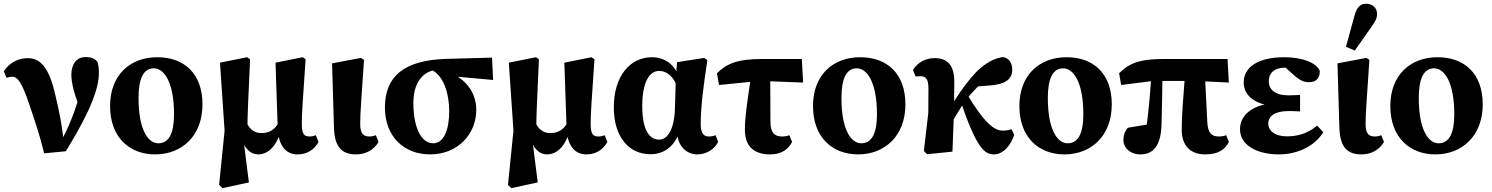

<svg xmlns="http://www.w3.org/2000/svg" viewBox="-20 -801 7888 1015"><path d="M213.5 9.5 328 -1.4C408.4 -133.2 502.8 -299.3 502.8 -414.2C502.8 -440.8 500.8 -455.2 494.9 -475.3C478.5 -492.1 464 -499.3 430.6 -499.3C388.1 -499.3 357.2 -465 357.2 -407.3C357.2 -361.3 371.8 -299.4 416.7 -193.8L413.7 -350.6C385.2 -227.3 341.7 -122.9 296.7 -43.9L317.5 -45.7C308.8 -134.2 294.5 -207 272.3 -299.7C239.1 -447.6 190.9 -493.5 127.5 -493.5C82 -493.5 33.1 -474.9 0 -424L14.6 -389.6C24.3 -393.1 33.6 -395.1 46.6 -395.1C73.3 -395.1 97.1 -361.3 133.6 -252.7C162.5 -166.9 190.7 -86 213.5 9.5Z M800.3 15.2C941 15.2 1050.4 -82.3 1050.4 -249.1C1050.4 -413.2 952.5 -498.5 811.5 -498.5C668.4 -498.5 561.9 -405 561.9 -240.7C561.9 -73.9 665.1 15.2 800.3 15.2ZM816.9 -43.5C764.2 -43.5 712.3 -112.1 712.3 -283.2C712.3 -388.6 739.8 -439.8 793.2 -439.8C847 -439.8 900 -368.3 900 -196.5C900 -96.8 873.2 -43.5 816.9 -43.5Z M1138.4 176.4 1156.1 193.6 1295.7 163.3 1265.4 -76.1 1287.8 -103.3C1287.8 -196.8 1293.2 -282.9 1302 -487.8L1286.2 -498.5L1142.9 -469.7L1167.3 -110.4L1138.4 176.4ZM1343.9 15.2C1403.9 15.2 1452.2 -37.6 1473.9 -147L1456.6 -160.9C1434.1 -111 1397.5 -97.4 1362.3 -97.4C1330.5 -97.4 1301.2 -112.2 1282.9 -155.2L1251.1 -81.3C1271.6 -15.1 1304.8 15.2 1343.9 15.2ZM1552.4 15.2C1604.4 15.2 1641.1 -10 1664 -50.5L1649.5 -86.4C1640.1 -82.1 1629.2 -79.5 1616.9 -79.5C1588.2 -79.5 1576.1 -90.8 1575.5 -144.4C1575 -202.1 1581.8 -278.7 1595.6 -487.8L1579.9 -498.5L1436.5 -469.7L1448.6 -111.3C1454.9 -32.2 1490.6 15.2 1552.4 15.2Z M1861.9 15.2C1914.2 15.2 1956.6 -8.6 1981.3 -50.5L1966.8 -86.4C1957.1 -82.1 1946.2 -79.5 1933.6 -79.5C1902.6 -79.5 1884.7 -91.9 1884.2 -144.4C1883.9 -201.8 1890.5 -275.1 1904.3 -484.2L1888.5 -494.9L1735.5 -466.1L1745.5 -126.4C1748.6 -27.6 1783.6 15.2 1861.9 15.2Z M2253.4 15.2C2403.5 15.2 2497.9 -95.5 2497.9 -220.8C2497.9 -329.1 2417.9 -419.9 2272.9 -438.8L2257.3 -433.3C2324.2 -405.6 2354.7 -307.3 2354.7 -212.2C2354.7 -116.6 2327 -43.5 2270.1 -43.5C2205.7 -43.5 2165.3 -128.7 2165.3 -257.1C2165.3 -359.9 2212.7 -423.2 2285.7 -431.8L2340.9 -400.5L2586.9 -378.3L2581 -496.4L2339.5 -489.7C2113.6 -483.1 2014.9 -395.6 2014.9 -232.8C2014.9 -76.4 2118.2 15.2 2253.4 15.2Z M2665.4 176.4 2683.1 193.6 2822.7 163.3 2792.4 -76.1 2814.8 -103.3C2814.8 -196.8 2820.2 -282.9 2829 -487.8L2813.2 -498.5L2669.9 -469.7L2694.3 -110.4L2665.4 176.4ZM2870.9 15.2C2930.9 15.2 2979.2 -37.6 3000.9 -147L2983.6 -160.9C2961.1 -111 2924.5 -97.4 2889.3 -97.4C2857.5 -97.4 2828.2 -112.2 2809.9 -155.2L2778.1 -81.3C2798.6 -15.1 2831.8 15.2 2870.9 15.2ZM3079.4 15.2C3131.4 15.2 3168.1 -10 3191 -50.5L3176.5 -86.4C3167.1 -82.1 3156.2 -79.5 3143.9 -79.5C3115.2 -79.5 3103.1 -90.8 3102.5 -144.4C3102 -202.1 3108.8 -278.7 3122.6 -487.8L3106.9 -498.5L2963.5 -469.7L2975.6 -111.3C2981.9 -32.2 3017.6 15.2 3079.4 15.2Z M3419 14.4C3489.8 14.4 3553.2 -27.7 3579.1 -126.2L3559.8 -96.2C3565.1 -22.8 3614.1 15.2 3666.2 15.2C3716.7 15.2 3759.7 -14.8 3776.5 -51.3L3762.7 -86.4C3753 -82.1 3741.3 -79.5 3726.9 -79.5C3697.3 -79.5 3684.3 -100.6 3684.3 -144.8C3684.3 -235.5 3699.3 -352.2 3719.6 -483.2L3702.5 -494.7L3559.2 -472.3L3552.9 -394.2L3548.1 -228.5C3544.5 -110.4 3505.7 -62.9 3464.9 -62.9C3414 -62.9 3375.3 -111.3 3375.3 -240.6C3375.3 -368.7 3414 -426.1 3464.4 -426.1C3506.1 -426.1 3540.8 -397.1 3565.4 -332.6L3579.7 -348.9C3567.7 -439.9 3510.2 -498.5 3426.4 -498.5C3311.1 -498.5 3224.9 -399.2 3224.9 -233.4C3224.9 -76.8 3304.7 14.4 3419 14.4Z M3780.8 -351.6 3995.7 -373.2 4225.7 -364.6 4218.8 -489.2H4009.8C3874.3 -489.2 3820.3 -462.6 3770.2 -414.1L3780.8 -351.6ZM4050 15.2C4113.3 15.2 4146.9 -11.9 4167.3 -50.5L4152.8 -86.4C4143.2 -82.1 4129.8 -79.5 4114.6 -79.5C4075.6 -79.5 4053.2 -97.3 4052.9 -157.8L4051.8 -399.4H3950.4C3928.4 -248.6 3917.8 -182.5 3917.8 -114.3C3917.8 -19.8 3975.2 15.2 4050 15.2Z M4516.3 15.2C4657 15.2 4766.4 -82.3 4766.4 -249.1C4766.4 -413.2 4668.5 -498.5 4527.5 -498.5C4384.4 -498.5 4277.9 -405 4277.9 -240.7C4277.9 -73.9 4381.1 15.2 4516.3 15.2ZM4532.9 -43.5C4480.2 -43.5 4428.3 -112.1 4428.3 -283.2C4428.3 -388.6 4455.8 -439.8 4509.2 -439.8C4563 -439.8 4616 -368.3 4616 -196.5C4616 -96.8 4589.2 -43.5 4532.9 -43.5Z M4881 14.3 5015.1 0.7C5017.7 -58.3 5020.4 -147 5023.4 -218L5024.8 -367.2C5025.3 -455.7 4989.3 -493.7 4921.3 -493.7C4872.7 -493.7 4831.1 -471.2 4806.3 -431.3L4820.2 -397C4827.1 -397.5 4839 -398.1 4846.2 -398.1C4876.6 -398.1 4888.2 -379.4 4888.2 -333L4887.4 -204L4864 -2.9L4881 14.3ZM4992.1 -116.4C5020.9 -171.9 5049.2 -216 5078.6 -263.2C5118.2 -313.6 5160.9 -358.5 5211.4 -396.2L5115.3 -341.5L5217.7 -349.6C5289.1 -355.2 5331.1 -379.7 5331.1 -431.3C5331.1 -473.9 5310.5 -493.8 5282.7 -499.5C5242.9 -493.4 5207 -477.5 5163.7 -441.4C5101.3 -389.5 5014.8 -261.4 4961.6 -155.3L4992.1 -116.4ZM5233.8 15.2C5287.4 15.2 5326 -39 5341.3 -88.1L5327.5 -118.2C5315.4 -113.5 5300.7 -110.5 5281.1 -110.5C5237.5 -110.5 5186.8 -145.4 5087.7 -310.2L5053.7 -279.2C5140.8 -18.8 5184.3 15.2 5233.8 15.2Z M5607.3 15.2C5748 15.2 5857.4 -82.3 5857.4 -249.1C5857.4 -413.2 5759.5 -498.5 5618.5 -498.5C5475.4 -498.5 5368.9 -405 5368.9 -240.7C5368.9 -73.9 5472.1 15.2 5607.3 15.2ZM5623.9 -43.5C5571.2 -43.5 5519.3 -112.1 5519.3 -283.2C5519.3 -388.6 5546.8 -439.8 5600.2 -439.8C5654 -439.8 5707 -368.3 5707 -196.5C5707 -96.8 5680.2 -43.5 5623.9 -43.5Z M6009.6 15.2C6078.4 15.2 6118.5 -34.4 6120.4 -146.1C6122.9 -234.6 6125.1 -339.5 6125.4 -421.8H6067.9C6061.8 -327.3 6052.7 -206 6037.7 -111.5L6094.8 -149.6C6053.5 -144.2 5980.8 -132.7 5942.7 -125.7C5926.8 -107.8 5918.8 -86 5918.8 -61.3C5918.8 -20.2 5953.7 15.2 6009.6 15.2ZM5906.8 -351.6 6076.4 -373.2H6299.6L6476.3 -364.6L6469.4 -489.2H6129.9C5994.7 -489.2 5945.5 -461.7 5896.2 -414.1L5906.8 -351.6ZM6352.1 15.2C6422.6 15.2 6456.2 -11.9 6476.6 -50.5L6462.1 -86.4C6452.5 -82.1 6439.1 -79.5 6423.9 -79.5C6384.9 -79.5 6364.9 -97.3 6362.2 -157.8L6348.9 -421.8H6245.6C6233.9 -273.6 6227.1 -184.7 6227.1 -116.5C6227.1 -27.7 6275.2 15.2 6352.1 15.2Z M6740.4 15.2C6840.4 15.2 6931.4 -29.3 6975.4 -102.5L6943.1 -136.9C6889.7 -92 6834.4 -80.2 6782.5 -80.2C6716.9 -80.2 6684.6 -112.3 6684.6 -146.7C6684.6 -186.4 6718.2 -213.9 6791.9 -213.9C6806.2 -213.9 6819.1 -213.9 6852.8 -211.9V-299C6822.1 -298 6811.3 -297 6791.3 -297C6718.6 -297 6687.4 -328.7 6687.4 -371.6C6687.4 -418.1 6721.7 -443.1 6769.7 -443.1C6787.5 -443.1 6811.8 -446.8 6840.5 -439.7L6818.3 -466.8L6759.5 -458.8L6807.2 -415.5C6852.2 -373.5 6871.9 -366.6 6901.8 -366.6C6938.8 -366.6 6957.2 -389.2 6957.2 -425C6940.4 -471.2 6859.6 -498.5 6770.2 -498.5C6623.1 -498.5 6554.7 -441.4 6554.7 -365.1C6554.7 -296.7 6614.1 -243.8 6730.7 -239.8V-257.6C6588.7 -249.4 6535.2 -185 6535.2 -117.7C6535.2 -31.6 6627.9 15.2 6740.4 15.2Z M7176.9 15.2C7229.2 15.2 7271.6 -8.6 7296.3 -50.5L7281.8 -86.4C7272.1 -82.1 7261.2 -79.5 7248.6 -79.5C7217.6 -79.5 7199.7 -91.9 7199.2 -144.4C7198.9 -201.8 7205.5 -275.1 7219.3 -484.2L7203.5 -494.9L7050.5 -466.1L7060.5 -126.4C7063.6 -27.6 7098.6 15.2 7176.9 15.2ZM7095.4 -553.8 7141.9 -533.6 7224.5 -650.9C7246.9 -682.8 7259.9 -701.5 7259.9 -726.8C7259.9 -760.4 7234.5 -781.2 7201.8 -781.2C7171.1 -781.2 7152.3 -763.9 7139.4 -714L7095.4 -553.8Z M7568.3 15.2C7709 15.2 7818.4 -82.3 7818.4 -249.1C7818.4 -413.2 7720.5 -498.5 7579.5 -498.5C7436.4 -498.5 7329.9 -405 7329.9 -240.7C7329.9 -73.9 7433.1 15.2 7568.3 15.2ZM7584.9 -43.5C7532.2 -43.5 7480.3 -112.1 7480.3 -283.2C7480.3 -388.6 7507.8 -439.8 7561.2 -439.8C7615 -439.8 7668 -368.3 7668 -196.5C7668 -96.8 7641.2 -43.5 7584.9 -43.5Z"/></svg>

Font: Source Serif Variable
Style: Regular
Weight: 389
Designer: Frank Grießhammer
Foundry: Adobe Systems Incorporated
Version: Version 3.001;hotconv 1.0.111;makeotfexe 2.5.65597